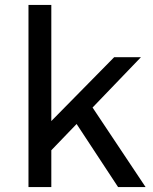

<svg xmlns="http://www.w3.org/2000/svg" viewBox="-20 -762 622 782"><path d="M461 0 292 -257 189 -150V0H96V-742H189V-269L445 -529H554L357 -324L573 0Z"/></svg>

Font: Montserrat arm2
Style: Regular
Weight: 400
Designer: Julieta Ulanovsky
Foundry: Julieta Ulanovsky
Version: Version 6.000